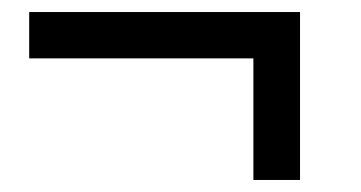

<svg xmlns="http://www.w3.org/2000/svg" viewBox="-20 -306 600 319"><path d="M401 -7V-209H28.5V-286H478.5V-7Z"/></svg>

Font: HK Grotesk Medium
Style: Regular
Weight: 500
Designer: Alfredo Marco Pradil
Foundry: Hanken Design Co.
Version: Version 3.001;FEAKit 1.0